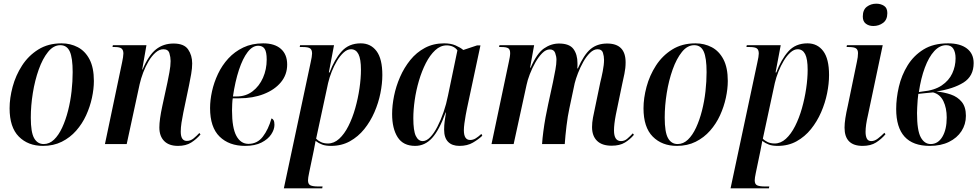

<svg xmlns="http://www.w3.org/2000/svg" viewBox="-20 -781 5313 1041"><path d="M213 10Q132 10 82 -40.5Q32 -91 32 -194Q32 -249 48.5 -310.5Q65 -372 99.5 -425.5Q134 -479 187.5 -512.5Q241 -546 314 -546Q362 -546 402 -525Q442 -504 465.5 -459Q489 -414 489 -342Q489 -299 478.5 -250.5Q468 -202 447 -156Q426 -110 393 -72.5Q360 -35 315 -12.5Q270 10 213 10ZM217 0Q248 0 273 -24Q298 -48 317 -89Q336 -130 349 -181Q362 -232 368 -286Q374 -340 374 -390Q374 -467 358.5 -501.5Q343 -536 307 -536Q270 -536 240.5 -499.5Q211 -463 190 -404Q169 -345 158 -276.5Q147 -208 147 -143Q147 -64 165 -32Q183 0 217 0Z M945 10Q896 10 870 -16.5Q844 -43 844 -90Q844 -132 860 -206L888 -335Q892 -354 898.5 -389Q905 -424 905 -450Q905 -471 898.5 -492.5Q892 -514 866 -514Q844 -514 823.5 -496Q803 -478 786 -449.5Q769 -421 756.5 -388Q744 -355 737 -324L667 0H549L642 -443Q645 -457 647 -470Q649 -483 649 -491Q649 -509 639.5 -517.5Q630 -526 604 -526H590L592 -536H774L751 -404H753Q786 -482 826 -513.5Q866 -545 921 -545Q978 -545 1000 -513Q1022 -481 1022 -437Q1022 -411 1016.5 -379.5Q1011 -348 1005 -319L974 -171Q968 -142 964 -115.5Q960 -89 960 -67Q960 -17 993 -17Q1013 -17 1029.5 -30.5Q1046 -44 1061 -60L1067 -52Q1045 -26 1016.5 -8Q988 10 945 10Z M1309 10Q1222 10 1170.5 -40.5Q1119 -91 1119 -195Q1119 -238 1129.5 -286Q1140 -334 1162 -380.5Q1184 -427 1218 -464Q1252 -501 1299 -523.5Q1346 -546 1407 -546Q1469 -546 1503 -516Q1537 -486 1537 -431Q1537 -376 1503 -335Q1469 -294 1410 -271Q1351 -248 1277 -248H1242Q1240 -239 1239 -217Q1238 -195 1238 -182Q1238 -88 1261.5 -44.5Q1285 -1 1327 -1Q1375 -1 1405 -40Q1435 -79 1452 -139Q1459 -137 1463.5 -129Q1468 -121 1468 -104Q1468 -79 1450.5 -52.5Q1433 -26 1397.5 -8Q1362 10 1309 10ZM1263 -258Q1313 -258 1349.5 -286Q1386 -314 1406 -359.5Q1426 -405 1426 -458Q1426 -499 1415 -516Q1404 -533 1380 -533Q1349 -533 1322.5 -498.5Q1296 -464 1275.5 -402Q1255 -340 1243 -258Z M1664 -441Q1668 -458 1670 -471Q1672 -484 1672 -491Q1672 -511 1661.5 -518.5Q1651 -526 1623 -526H1605L1607 -536H1791L1763 -388H1767Q1793 -458 1832 -502Q1871 -546 1936 -546Q1990 -546 2021.5 -504Q2053 -462 2053 -374Q2053 -328 2042.5 -275.5Q2032 -223 2010 -172.5Q1988 -122 1955 -81Q1922 -40 1877 -15Q1832 10 1775 10Q1746 10 1727 3Q1708 -4 1691 -17Q1688 -2 1686 9.5Q1684 21 1681 36L1656 156Q1650 184 1650 197Q1650 218 1663.5 224Q1677 230 1705 230H1729L1727 240H1519ZM1758 -3Q1791 -3 1819 -28.5Q1847 -54 1869 -97.5Q1891 -141 1906 -194Q1921 -247 1929 -301.5Q1937 -356 1937 -403Q1937 -461 1923.5 -487.5Q1910 -514 1883 -514Q1863 -514 1843.5 -496.5Q1824 -479 1807.5 -451.5Q1791 -424 1778.5 -392.5Q1766 -361 1759 -331L1694 -29Q1703 -19 1719.5 -11Q1736 -3 1758 -3Z M2231 10Q2166 10 2136 -37Q2106 -84 2106 -163Q2106 -209 2116.5 -261Q2127 -313 2149 -363.5Q2171 -414 2204.5 -455.5Q2238 -497 2284 -521.5Q2330 -546 2388 -546Q2424 -546 2449.5 -535Q2475 -524 2492 -510L2567 -535H2585L2512 -193Q2509 -179 2505 -157Q2501 -135 2498 -112.5Q2495 -90 2495 -75Q2495 -22 2529 -22Q2545 -22 2559.5 -31Q2574 -40 2590 -55L2595 -45Q2575 -26 2544.5 -8Q2514 10 2471 10Q2431 10 2409.5 -12Q2388 -34 2388 -78Q2388 -102 2391 -124Q2394 -146 2398 -171H2396Q2362 -76 2323 -33Q2284 10 2231 10ZM2272 -16Q2292 -16 2312.5 -37Q2333 -58 2351.5 -94Q2370 -130 2385 -173.5Q2400 -217 2409 -263L2460 -508Q2450 -522 2434.5 -528.5Q2419 -535 2402 -535Q2368 -535 2339.5 -508.5Q2311 -482 2289 -439Q2267 -396 2251.5 -343.5Q2236 -291 2228.5 -238Q2221 -185 2221 -140Q2221 -72 2234.5 -44Q2248 -16 2272 -16Z M3296 9Q3244 9 3217 -17.5Q3190 -44 3190 -92Q3190 -116 3195 -143Q3200 -170 3207 -201L3235 -336Q3241 -359 3248 -394.5Q3255 -430 3255 -457Q3255 -476 3249 -495Q3243 -514 3220 -514Q3199 -514 3179 -494.5Q3159 -475 3142.5 -445.5Q3126 -416 3114 -385Q3102 -354 3096 -330L3067 -193Q3058 -152 3051.5 -98Q3045 -44 3042 0H2919Q2921 -31 2926 -69Q2931 -107 2938 -145.5Q2945 -184 2952 -215L2978 -335Q2986 -374 2991.5 -404Q2997 -434 2997 -457Q2997 -475 2990 -494Q2983 -513 2961 -513Q2940 -513 2920 -493Q2900 -473 2882.5 -442Q2865 -411 2852.5 -378.5Q2840 -346 2835 -321L2765 0H2645L2739 -446Q2742 -459 2744 -471.5Q2746 -484 2746 -493Q2746 -513 2735.5 -519.5Q2725 -526 2699 -526H2686L2688 -536H2876L2854 -414H2857Q2891 -492 2929.5 -518.5Q2968 -545 3011 -545Q3067 -545 3089 -515.5Q3111 -486 3111 -438Q3111 -432 3111 -424.5Q3111 -417 3110 -410H3113Q3146 -485 3182 -515Q3218 -545 3272 -545Q3372 -545 3372 -443Q3372 -412 3365.5 -381Q3359 -350 3353 -323L3319 -159Q3309 -107 3309 -74Q3309 -16 3347 -16Q3366 -16 3381 -29Q3396 -42 3411 -58L3417 -50Q3396 -25 3368 -8Q3340 9 3296 9Z M3650 10Q3569 10 3519 -40.5Q3469 -91 3469 -194Q3469 -249 3485.5 -310.5Q3502 -372 3536.5 -425.5Q3571 -479 3624.5 -512.5Q3678 -546 3751 -546Q3799 -546 3839 -525Q3879 -504 3902.5 -459Q3926 -414 3926 -342Q3926 -299 3915.5 -250.5Q3905 -202 3884 -156Q3863 -110 3830 -72.5Q3797 -35 3752 -12.5Q3707 10 3650 10ZM3654 0Q3685 0 3710 -24Q3735 -48 3754 -89Q3773 -130 3786 -181Q3799 -232 3805 -286Q3811 -340 3811 -390Q3811 -467 3795.5 -501.5Q3780 -536 3744 -536Q3707 -536 3677.5 -499.5Q3648 -463 3627 -404Q3606 -345 3595 -276.5Q3584 -208 3584 -143Q3584 -64 3602 -32Q3620 0 3654 0Z M4086 -441Q4090 -458 4092 -471Q4094 -484 4094 -491Q4094 -511 4083.5 -518.5Q4073 -526 4045 -526H4027L4029 -536H4213L4185 -388H4189Q4215 -458 4254 -502Q4293 -546 4358 -546Q4412 -546 4443.5 -504Q4475 -462 4475 -374Q4475 -328 4464.5 -275.5Q4454 -223 4432 -172.5Q4410 -122 4377 -81Q4344 -40 4299 -15Q4254 10 4197 10Q4168 10 4149 3Q4130 -4 4113 -17Q4110 -2 4108 9.5Q4106 21 4103 36L4078 156Q4072 184 4072 197Q4072 218 4085.5 224Q4099 230 4127 230H4151L4149 240H3941ZM4180 -3Q4213 -3 4241 -28.5Q4269 -54 4291 -97.5Q4313 -141 4328 -194Q4343 -247 4351 -301.5Q4359 -356 4359 -403Q4359 -461 4345.5 -487.5Q4332 -514 4305 -514Q4285 -514 4265.5 -496.5Q4246 -479 4229.5 -451.5Q4213 -424 4200.5 -392.5Q4188 -361 4181 -331L4116 -29Q4125 -19 4141.5 -11Q4158 -3 4180 -3Z M4715 -640Q4691 -640 4674.5 -652.5Q4658 -665 4658 -691Q4658 -728 4680 -744.5Q4702 -761 4731 -761Q4755 -761 4773 -749.5Q4791 -738 4791 -710Q4791 -674 4768 -657Q4745 -640 4715 -640ZM4657 10Q4559 10 4559 -89Q4559 -111 4563.5 -140.5Q4568 -170 4577 -209L4626 -446Q4629 -459 4630.5 -471Q4632 -483 4632 -493Q4632 -511 4621.5 -518.5Q4611 -526 4582 -526H4570L4572 -536H4766L4686 -157Q4673 -102 4673 -66Q4673 -43 4680 -29.5Q4687 -16 4704 -16Q4722 -16 4740 -30Q4758 -44 4775 -61L4781 -53Q4759 -27 4730 -8.5Q4701 10 4657 10Z M5021 10Q4839 10 4839 -190Q4839 -248 4853.5 -310.5Q4868 -373 4901 -426.5Q4934 -480 4987.5 -513Q5041 -546 5120 -546Q5186 -546 5222.5 -518Q5259 -490 5259 -439Q5259 -368 5204 -333.5Q5149 -299 5057 -285Q5099 -281 5135.5 -268.5Q5172 -256 5194.5 -228.5Q5217 -201 5217 -153Q5217 -107 5193 -70Q5169 -33 5125 -11.5Q5081 10 5021 10ZM4982 -285Q5046 -291 5085.5 -317.5Q5125 -344 5143 -383Q5161 -422 5161 -465Q5161 -497 5149 -516.5Q5137 -536 5110 -536Q5075 -536 5045.5 -504Q5016 -472 4994.5 -414.5Q4973 -357 4962 -282ZM5026 0Q5066 0 5089.5 -39.5Q5113 -79 5113 -144Q5113 -195 5095 -232.5Q5077 -270 5039 -280Q5026 -279 5001.5 -276.5Q4977 -274 4959 -272Q4957 -260 4955.5 -239.5Q4954 -219 4953 -199Q4952 -179 4952 -168Q4952 -74 4972 -37Q4992 0 5026 0Z"/></svg>

Font: Noto Serif Display Condensed SemiBold
Style: Italic
Weight: 600
Width: 3
Italic angle: -12°
Designer: Monotype Design Team
Foundry: Monotype Imaging Inc.
Version: Version 2.009